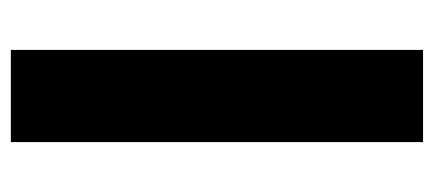

<svg xmlns="http://www.w3.org/2000/svg" viewBox="-243 -557 800 354"><g transform="rotate(-90 157.0 -380.0)"><path d="M242 0H72V-760H242Z"/></g></svg>

Font: Noto Sans Thaana ExtraBold
Style: Regular
Weight: 800
Designer: David Williams
Foundry: Google Inc.
Version: Version 3.001; ttfautohint (v1.8.4.7-5d5b)